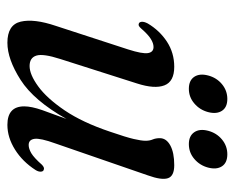

<svg xmlns="http://www.w3.org/2000/svg" viewBox="-78 -548 634 519"><g transform="rotate(90 239.5 -289.0)"><path d="M438.5 -90Q444 -89 444.5 -82.2Q445 -75.5 440 -67.5Q417.5 -32.5 384.8 -12Q352 8.5 318 8.5Q268 8.5 268 -37Q268 -56.5 278.2 -85.8Q288.5 -115 302 -151Q252.5 -63 196.5 -27.2Q140.5 8.5 96 8.5Q47.5 8.5 39 -27.5Q30.5 -63.5 50.5 -122.5L114 -317.5Q126.5 -356.5 124 -371.5Q121.5 -386.5 107.5 -386.5Q97.5 -386.5 85.8 -379.2Q74 -372 57.5 -353Q50 -344.5 45.5 -346.5Q40.5 -347 39.5 -353.8Q38.5 -360.5 44 -371Q63 -403 93.2 -422.8Q123.5 -442.5 161 -442.5Q201 -442.5 211.2 -416Q221.5 -389.5 206 -341.5L140 -134.5Q125 -88 130.8 -69.8Q136.5 -51.5 159 -51.5Q182 -51.5 214 -74.8Q246 -98 278.8 -146.2Q311.5 -194.5 336.5 -269Q351.5 -312.5 356.2 -333Q361 -353.5 361 -365Q361 -376 357.5 -384.2Q354 -392.5 354 -403.5Q354 -421 373.5 -431.8Q393 -442.5 427 -442.5Q456.5 -442.5 462.2 -425.5Q468 -408.5 454.5 -371L368.5 -122Q353.5 -80.5 355.8 -64.8Q358 -49 372.5 -49Q382.5 -49 394.8 -56.2Q407 -63.5 426 -85Q433.5 -92 438.5 -90ZM220.5 -482Q198 -482 188.2 -496.5Q178.5 -511 184.5 -534Q190.5 -557 208 -571.5Q225.5 -586 248 -586Q270.5 -586 280 -571.5Q289.5 -557 283.5 -534Q277.5 -511.5 260.2 -496.8Q243 -482 220.5 -482ZM370 -482Q348 -482 338 -496.5Q328 -511 334 -534Q340 -557 357.5 -571.5Q375 -586 397.5 -586Q420.5 -586 430 -571.5Q439.5 -557 433.5 -534Q427.5 -511.5 410.2 -496.8Q393 -482 370 -482Z"/></g></svg>

Font: Fraunces 144pt Soft
Style: Italic
Weight: 400
Italic angle: -16°
Version: Version 1.000;[b76b70a41]